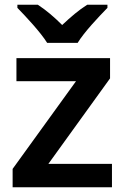

<svg xmlns="http://www.w3.org/2000/svg" viewBox="-20 -786 524 806"><path d="M178 -606H306C333 -651 395 -716 431 -753V-766H346C311 -744 277 -715 241 -681C207 -715 174 -743 139 -766H53V-753C90 -715 150 -651 178 -606ZM450 0V-98H183L442 -457V-542H49V-445H299L33 -77V0Z"/></svg>

Font: Noto Sans Khmer UI SemiBold
Style: Regular
Weight: 600
Designer: Danh Hong and the Monotype Design Team
Foundry: Monotype Imaging Inc.
Version: Version 2.002